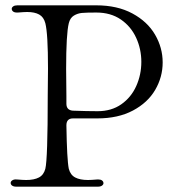

<svg xmlns="http://www.w3.org/2000/svg" viewBox="-20 -701 650 720"><path d="M20 -15Q20 -21 26.5 -25Q33 -29 43 -28Q67 -26 78 -26Q108 -26 126 -35.5Q144 -45 150 -68Q159 -104 159 -341L160 -444Q160 -575 150 -614Q144 -637 127 -646.5Q110 -656 82 -656Q71 -656 47 -654H43Q34 -654 29 -658Q24 -662 24 -668Q24 -673 29.5 -677Q35 -681 45 -681H341Q420 -681 476.5 -650.5Q533 -620 561.5 -571Q590 -522 590 -467Q590 -412 562 -364Q534 -316 478.5 -286.5Q423 -257 345 -257H254Q229 -257 229 -231Q231 -102 238 -68Q244 -45 262 -35.5Q280 -26 310 -26Q321 -26 345 -28H349Q358 -28 363 -24Q368 -20 368 -14Q368 -9 362.5 -5Q357 -1 347 -1H41Q31 -1 25.5 -5Q20 -9 20 -15ZM229 -312Q229 -288 253 -286Q307 -284 346 -284Q398 -284 435 -310Q472 -336 491 -378.5Q510 -421 510 -469Q510 -517 490.5 -559.5Q471 -602 433 -628Q395 -654 341 -654Q304 -654 287.5 -652.5Q271 -651 257 -642.5Q243 -634 238 -614Q228 -574 228 -442L229 -341Z"/></svg>

Font: Hina Mincho
Style: Regular
Weight: 400
Designer: satsuyako
Foundry: satsuyako
Version: Version 1.100